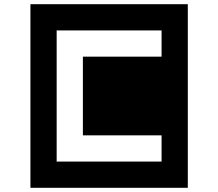

<svg xmlns="http://www.w3.org/2000/svg" viewBox="-20 -1020 1040 915"><path d="M125 -1000V-125H875V-1000ZM250 -250V-875H750V-750H375V-375H750V-250Z"/></svg>

Font: Picon
Style: Regular
Weight: 400
Designer: yne
Foundry: yne
Version: Version 21.02.27; git-deadbeef-release